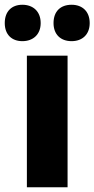

<svg xmlns="http://www.w3.org/2000/svg" viewBox="-57 -787 397 807"><path d="M-37 -690C-37 -641 -7 -614 37 -614C82 -614 114 -642 114 -690C114 -739 82 -767 37 -767C-7 -767 -37 -740 -37 -690ZM168 -690C168 -642 198 -614 244 -614C289 -614 320 -642 320 -690C320 -739 289 -767 244 -767C198 -767 168 -740 168 -690ZM227 0V-553H56V0Z"/></svg>

Font: Noto Sans Thai Looped Condensed Black
Style: Regular
Weight: 900
Width: 3
Designer: Sasikarn Vongin, Ben Mitchell
Foundry: The Fontpad Ltd
Version: Version 1.001